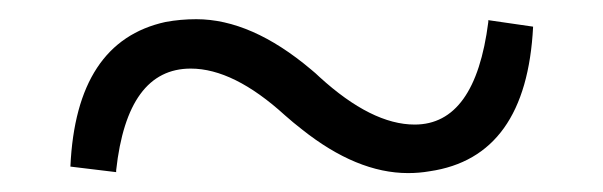

<svg xmlns="http://www.w3.org/2000/svg" viewBox="-20 -482 631 201"><path d="M314.5 -401.4Q369.1 -351.6 414.1 -351.6Q477.5 -351.6 491.2 -459Q491.2 -460 491.2 -460.9L538.1 -454.1Q531.2 -317.4 429.7 -302.7Q418.9 -300.8 407.2 -300.8Q353.5 -300.8 295.9 -346.7Q287.1 -353.5 278.3 -361.3Q224.6 -410.2 179.7 -410.2Q113.3 -410.2 101.6 -303.7Q101.6 -302.7 101.6 -301.8L53.7 -307.6Q59.6 -438.5 153.3 -459Q168.9 -461.9 185.5 -461.9Q243.2 -461.9 305.7 -409.2Q310.5 -405.3 314.5 -401.4Z"/></svg>

Font: GenYoMin JP SemiBold
Style: Regular
Weight: 600
Version: Version 1.001;PS 1;hotconv 16.6.51;makeotf.lib2.5.65220 DEVE